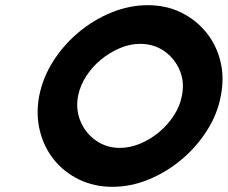

<svg xmlns="http://www.w3.org/2000/svg" viewBox="-20 -710 878 740"><path d="M413 10Q343 10 285 -18Q227 -46 188 -94.5Q149 -143 133.5 -206.5Q118 -270 131 -340Q145 -411 185 -474Q225 -537 283 -585.5Q341 -634 410 -662Q479 -690 549 -690Q620 -690 677.5 -662Q735 -634 774.5 -585.5Q814 -537 829.5 -474Q845 -411 831 -340Q818 -270 777.5 -206.5Q737 -143 679 -94.5Q621 -46 552.5 -18Q484 10 413 10ZM442 -140Q481 -140 520.5 -156.5Q560 -173 593.5 -201Q627 -229 650.5 -265.5Q674 -302 681 -341Q692 -394 672.5 -439.5Q653 -485 613 -513Q573 -541 520 -541Q481 -541 442 -524.5Q403 -508 369 -480Q335 -452 312 -416Q289 -380 281 -341Q271 -289 290 -243Q309 -197 349.5 -168.5Q390 -140 442 -140Z"/></svg>

Font: Teachers
Style: Italic
Weight: 400
Italic angle: -11°
Designer: Alfredo Marco Pradil, Chank Diesel
Version: Version 1.001